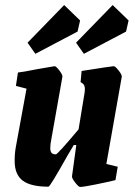

<svg xmlns="http://www.w3.org/2000/svg" viewBox="-20 -731 533 760"><path d="M462 -427 401 -82 446 -71 437 -18Q404 -10 357 -0.5Q310 9 297 9Q291 9 277.5 -8.5Q264 -26 265 -33L282 -157H272L246 -113Q178 8 172 8Q102 8 70 -16Q38 -40 38 -94Q38 -125 43 -151L85 -380L43 -391L51 -444Q66 -445 126 -457Q194 -469 196 -469Q202 -469 215 -452Q228 -435 227 -427L183 -179Q179 -160 179 -145Q179 -132 184 -126Q189 -120 201 -120Q208 -120 291 -219L315 -365Q316 -370 316 -377Q316 -390 311.5 -396Q307 -402 299 -406L303 -450Q423 -469 430 -469Q436 -469 449.5 -452Q463 -435 462 -427ZM120 -518 89 -562 234 -711 297 -650 287 -606ZM312 -518 281 -562 426 -711 489 -650 479 -606Z"/></svg>

Font: Grenze
Style: Bold Italic
Weight: 700
Italic angle: -10°
Designer: Renata Polastri
Foundry: Omnibus-Type
Version: Version 1.002; ttfautohint (v1.8)